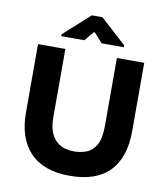

<svg xmlns="http://www.w3.org/2000/svg" viewBox="-84 -808 773 892"><g transform="rotate(10 302.5 -362.0)"><path d="M304 14Q181 14 117.5 -52.5Q54 -119 54 -240V-563H183V-241Q183 -197 194.5 -169.5Q206 -142 224 -127Q242 -112 263 -106.5Q284 -101 304 -101Q334 -101 362 -111Q390 -121 408 -151.5Q426 -182 426 -241V-563H555V-240Q555 -117 492.5 -51.5Q430 14 304 14ZM154 -618V-627L277 -738H327L449 -627V-618H344L305 -662H299L263 -618Z"/></g></svg>

Font: Darker Grotesque ExtraBold
Style: Regular
Weight: 800
Designer: Gabriel Lam
Foundry: TypeRant
Version: Version 1.000;gftools[0.9.28]